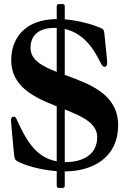

<svg xmlns="http://www.w3.org/2000/svg" viewBox="-20 -834 639 950"><path d="M272 95.9H289.1C297.2 95.5 300.1 92.7 300.4 84.5V14.2C442.5 13.5 564.6 -57.2 564.6 -213.8C564.6 -369.7 422.2 -418.7 300.4 -463.4V-690.7C417.3 -664.4 461.3 -550.8 481.2 -517.4C485.8 -508.9 490.4 -503.6 497.5 -503.6C507.5 -503.6 510.3 -513.5 510.3 -522.4C510.3 -537.3 504.3 -592 496.4 -667.6C494.7 -687.1 491.5 -690.3 472.7 -698.2C439.3 -712 371.4 -732.6 300.4 -738.3V-802.6C300.1 -810.7 297.2 -813.6 289.1 -813.9H272C263.8 -813.6 261 -810.7 260.7 -802.6V-739.7C96.9 -738.3 35.5 -638.1 35.5 -536.6C35.5 -404.5 150.2 -351.6 260.7 -307.9V-35.9C162.6 -53.6 113.6 -131.7 66.8 -234C58.9 -251.8 57.2 -256.7 48.3 -256.7C38 -256.7 34.4 -249.3 34.4 -240.1C34.4 -226.2 43.7 -132.1 49.7 -68.5C52.2 -42.6 58.6 -38.4 79.9 -29.1C130.7 -6.7 198.5 8.2 260.7 12.8V84.5C261 92.7 263.8 95.5 272 95.9ZM131 -596.9C131 -652.7 164.1 -696 250 -696C253.6 -696 257.1 -696 260.7 -695.7V-478.3C187.9 -506.4 131 -537.6 131 -596.9ZM300.4 -32V-292.3C386.7 -258.2 460.9 -224.8 460.9 -155.5C460.9 -66.8 386.7 -32 305 -32Z"/></svg>

Font: Margiela Serif Semibold
Style: Regular
Weight: 600
Designer: Andreas Faust, Stefan Endress
Version: Version 1.002;FEAKit 1.0